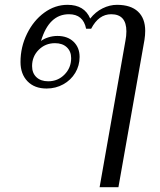

<svg xmlns="http://www.w3.org/2000/svg" viewBox="-20 -592 664 796"><path d="M500 -423Q504 -443 504 -462Q504 -533 441 -533Q389 -533 358 -473H337Q325 -533 266 -533Q183 -533 150 -422Q161 -431 180 -437Q199 -443 218 -443Q260 -443 285 -419Q310 -395 310 -356Q310 -320 292 -290Q274 -260 242.5 -242.5Q211 -225 173 -225Q123 -225 94 -255Q65 -285 65 -335Q65 -397 92 -452Q119 -507 163.5 -539.5Q208 -572 260 -572Q330 -572 354 -515Q376 -543 405.5 -557.5Q435 -572 465 -572Q522 -572 552 -544Q582 -516 582 -464Q582 -447 579 -427L471 184H393ZM275 -351Q275 -379 257 -396Q239 -413 208 -413Q168 -413 140.5 -385.5Q113 -358 113 -318Q113 -289 131 -272Q149 -255 180 -255Q220 -255 247.5 -283Q275 -311 275 -351Z"/></svg>

Font: Fahkwang Light
Style: Italic
Weight: 300
Italic angle: -10°
Version: Version 1.000; ttfautohint (v1.6)